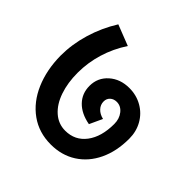

<svg xmlns="http://www.w3.org/2000/svg" viewBox="-167 -775 914 914"><g transform="rotate(45 290.5 -318.0)"><path d="M546 -285Q546 -201 515.5 -137Q485 -73 429.5 -37.5Q374 -2 301 -2Q221 -2 161 -45Q101 -88 68.5 -163.5Q36 -239 35 -334Q35 -411 58 -488Q81 -565 124 -634L229 -593Q190 -534 170 -468Q150 -402 150 -334Q150 -267 168.5 -213Q187 -159 222 -128Q257 -97 303 -97Q369 -97 407.5 -148Q446 -199 446 -285Q446 -320 427 -344Q408 -368 380 -368Q360 -368 347 -356Q334 -344 334 -325Q334 -303 349.5 -286.5Q365 -270 391 -264L361 -199Q301 -210 267.5 -244.5Q234 -279 234 -330Q234 -385 274.5 -421Q315 -457 376 -457Q424 -457 463 -434.5Q502 -412 524 -373Q546 -334 546 -286V-285Z"/></g></svg>

Font: Akshar Medium
Style: Regular
Weight: 500
Designer: Tall Chai
Foundry: Tall Chai
Version: Version 1.000